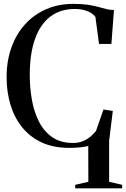

<svg xmlns="http://www.w3.org/2000/svg" viewBox="-20 -772 666 1016"><path d="M378 224.5V206L447.5 190L447 0.5Q430 4.5 406 7.5Q382 10.5 345.5 10.5Q263 10.5 201.2 -18Q139.5 -46.5 98 -97.5Q56.5 -148.5 35.8 -216.5Q15 -284.5 15 -364Q15 -450.5 40.8 -521.8Q66.5 -593 113.8 -644.5Q161 -696 225.5 -723.8Q290 -751.5 367.5 -751.5Q412.5 -751.5 444.8 -746.8Q477 -742 500.8 -735.2Q524.5 -728.5 544 -723.8Q563.5 -719 583 -719L569.5 -539.5H504L485 -682Q478 -692.5 463.5 -702.2Q449 -712 426.8 -718.2Q404.5 -724.5 375.5 -724.5Q299 -724.5 245.8 -683.8Q192.5 -643 165 -565Q137.5 -487 137.5 -374.5Q137.5 -307 149 -242.8Q160.5 -178.5 186.8 -127.2Q213 -76 257 -45.8Q301 -15.5 366.5 -15.5Q397 -15.5 420.5 -25.8Q444 -36 460.8 -51Q477.5 -66 488 -79L527.5 -192.5L577 -185L557.5 -27V190L626.5 206V224.5Z"/></svg>

Font: Merriweather 144pt
Style: Regular
Weight: 400
Version: Version 2.100